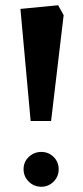

<svg xmlns="http://www.w3.org/2000/svg" viewBox="-20 -709 316 733"><path d="M97 -247 58 -675 202 -689 223 -651 175 -247ZM138 4Q110 4 90 -15.5Q70 -35 70 -63Q70 -91 90 -110Q110 -129 138 -129Q165 -129 184.5 -110Q204 -91 204 -63Q204 -35 184.5 -15.5Q165 4 138 4Z"/></svg>

Font: Kreon
Style: Bold
Weight: 700
Designer: Julia Petretta
Foundry: Julia Petretta and Eli Heuer
Version: Version 2.002